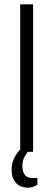

<svg xmlns="http://www.w3.org/2000/svg" viewBox="-20 -706 248 893"><path d="M74 0V-686H134V0ZM109 167Q90 167 73 159Q56 151 45 132Q34 113 34 83Q34 53 46 29.5Q58 6 75 -12H115V-7Q106 3 95 21.5Q84 40 84 67Q84 90 94.5 106Q105 122 130 122H154V153Q143 161 130.5 164Q118 167 109 167Z"/></svg>

Font: Archivo Condensed ExtraLight
Style: Regular
Weight: 250
Width: 3
Designer: Hector Gatti
Foundry: Omnibus-Type
Version: Version 2.001